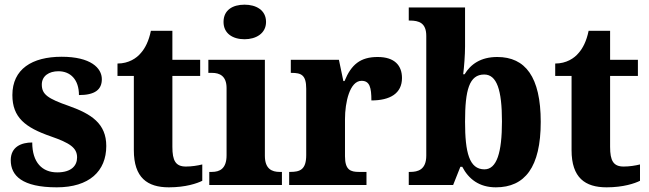

<svg xmlns="http://www.w3.org/2000/svg" viewBox="-20 -792 2777 822"><path d="M223 10C362 10 435 -59 435 -167C435 -263 371 -304 276 -338C184 -370 159 -388 159 -430C159 -467 190 -487 230 -487C282 -487 318 -451 318 -385C386 -385 416 -408 416 -453C416 -501 368 -549 244 -549C117 -549 33 -496 33 -385C33 -289 88 -246 198 -208C278 -180 310 -160 310 -118C310 -83 286 -54 225 -54C161 -54 118 -96 118 -182C72 -182 26 -164 26 -106C26 -40 75 10 223 10Z M703 10C775 10 824 -7 846 -18V-88C826 -83 801 -79 776 -79C732 -79 718 -104 718 -163V-467H837V-536H718V-660H626C617 -616 601 -585 583 -565C565 -543 531 -520 483 -520V-467H553V-149C553 -31 611 10 703 10Z M1027 -624C1076 -624 1119 -649 1119 -698C1119 -749 1076 -772 1027 -772C976 -772 937 -749 937 -698C937 -649 976 -624 1027 -624ZM876 0H1187V-56H1177C1144 -56 1114 -69 1114 -125V-536H872V-480H888C920 -480 950 -467 950 -415V-127C950 -70 921 -56 887 -56H876Z M1218 0H1549V-56H1517C1481 -56 1457 -64 1457 -123V-282C1457 -353 1477 -446 1528 -446C1563 -446 1570 -417 1570 -362C1650 -362 1701 -392 1701 -458C1701 -511 1670 -548 1597 -548C1523 -548 1484 -516 1455 -445H1450L1431 -536H1225V-480H1228C1270 -480 1291 -471 1291 -412V-128C1291 -65 1264 -56 1222 -56H1218Z M2103 10C2227 10 2295 -76 2295 -270C2295 -463 2229 -548 2109 -548C2038 -548 1995 -517 1969 -474H1963C1967 -504 1971 -558 1971 -593V-760H1730V-704H1734C1774 -704 1805 -694 1805 -638V-126C1805 -65 1769 -56 1736 -56H1730V0H1920L1951 -78H1959C1986 -26 2031 10 2103 10ZM2054 -67C1989 -67 1971 -139 1971 -271C1971 -407 1989 -473 2053 -473C2107 -473 2129 -407 2129 -272C2129 -139 2107 -67 2054 -67Z M2577 10C2649 10 2698 -7 2720 -18V-88C2700 -83 2675 -79 2650 -79C2606 -79 2592 -104 2592 -163V-467H2711V-536H2592V-660H2500C2491 -616 2475 -585 2457 -565C2439 -543 2405 -520 2357 -520V-467H2427V-149C2427 -31 2485 10 2577 10Z"/></svg>

Font: Noto Serif Tamil SemiCondensed ExtraBold
Style: Italic
Weight: 800
Width: 4
Italic angle: -12°
Designer: Indian Type Foundry, Tom Grace, and the Monotype Design Team
Foundry: Monotype Imaging Inc.
Version: Version 2.003